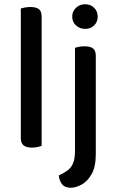

<svg xmlns="http://www.w3.org/2000/svg" viewBox="-20 -689 545 904"><path d="M78 -264 176 -254V-2Q170 0 157.5 3Q145 6 131 6Q104 6 91 -4.5Q78 -15 78 -39ZM176 -206 78 -215V-649Q84 -651 96.5 -653.5Q109 -656 123 -656Q150 -656 163 -646Q176 -636 176 -611ZM257 137Q281 126 298 113.5Q315 101 324 80Q333 59 333 23V-289H431V38Q431 97 411 131.5Q391 166 363.5 180.5Q336 195 313 195Q285 195 272 178Q259 161 257 137ZM320 -611Q320 -635 337.5 -652Q355 -669 381 -669Q407 -669 423.5 -652Q440 -635 440 -611Q440 -586 423.5 -569.5Q407 -553 381 -553Q355 -553 337.5 -569.5Q320 -586 320 -611ZM431 -206 333 -215V-464Q339 -466 351.5 -468.5Q364 -471 378 -471Q405 -471 418 -461Q431 -451 431 -426Z"/></svg>

Font: Baloo Tamma 2 Medium
Style: Regular
Weight: 500
Designer: Divya Kowshik, Shuchita Grover and Ek Type
Foundry: Ek Type
Version: Version 1.700